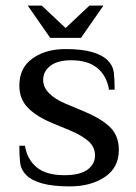

<svg xmlns="http://www.w3.org/2000/svg" viewBox="-20 -655 486 685"><path d="M229 10Q169 10 131 -0.5Q93 -11 74 -30Q55 -49 52 -73Q49 -97 49 -135H69Q77 -86 111 -58Q145 -30 209 -30Q266 -30 292.5 -50Q319 -70 319 -100Q319 -130 296.5 -150.5Q274 -171 229 -190L169 -215Q112 -238 80.5 -269.5Q49 -301 49 -350Q49 -413 96 -446.5Q143 -480 214 -480Q271 -480 308 -469.5Q345 -459 364 -440Q383 -421 386 -397Q389 -373 389 -335H369Q361 -384 327.5 -412Q294 -440 234 -440Q185 -440 159.5 -420Q134 -400 134 -370Q134 -344 155 -322.5Q176 -301 214 -285L274 -260Q338 -234 371 -203Q404 -172 404 -120Q404 -57 354 -23.5Q304 10 229 10ZM159 -520 79 -635H129L214 -555L299 -635H349L269 -520Z"/></svg>

Font: El Messiri
Style: Regular
Weight: 400
Designer: Mohamed Gaber
Foundry: Kief Type Foundry
Version: Version 2.020